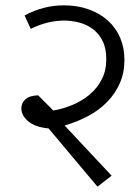

<svg xmlns="http://www.w3.org/2000/svg" viewBox="-20 -658 526 719"><path d="M180 -244Q218 -251 253.5 -266Q289 -281 317 -305Q345 -329 361.5 -361.5Q378 -394 378 -437Q378 -478 363.5 -506Q349 -534 326 -550.5Q303 -567 275 -574Q247 -581 221 -581Q158 -581 95 -550L72 -600Q142 -638 219 -638Q270 -638 312 -623Q354 -608 384 -581Q414 -554 430 -516.5Q446 -479 446 -434Q446 -386 429 -347Q412 -308 382 -277Q352 -246 311 -224Q270 -202 222 -188L398 0L345 41L162 -177Q111 -182 85.5 -204Q60 -226 60 -252Q60 -272 75 -286Q90 -300 123 -301Z"/></svg>

Font: Ek Mukta Light
Style: Regular
Weight: 300
Designer: Girish Dalvi and Yashodeep Gholap
Foundry: Ek Type
Version: Version 2.538;PS 1.002;hotconv 16.6.51;makeotf.lib2.5.65220;